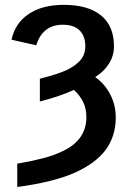

<svg xmlns="http://www.w3.org/2000/svg" viewBox="-20 -558 532 788"><path d="M143.6 -234.9Q223.6 -255.4 256.8 -272Q290.5 -288.6 310.3 -311.5Q330.1 -334.5 330.1 -368.7Q330.1 -410.2 306.6 -433.3Q283.2 -456.5 238.3 -456.5Q195.8 -456.5 168.5 -434.8Q141.1 -413.1 128.9 -372.1L27.3 -395Q42 -463.4 97.9 -500.7Q153.8 -538.1 241.7 -538.1Q341.8 -538.1 394.8 -494.6Q447.8 -451.2 447.8 -368.2Q447.8 -329.1 426.8 -296.1Q405.8 -263.2 370.6 -241.7Q410.2 -213.9 432.6 -170.2Q455.1 -126.5 455.1 -75.7Q455.1 0 414.1 56.6Q372.1 112.8 286.6 150.9Q201.2 189 50.8 209.5V113.8Q111.8 103 155.3 91.8Q198.7 80.6 230.5 65.4Q281.2 43.5 307.9 7.8Q334.5 -27.8 334.5 -77.1Q334.5 -112.8 321 -139.9Q307.6 -167 283.2 -189Q256.8 -176.8 221.7 -164.6Q186.5 -152.3 143.6 -141.6Z"/></svg>

Font: Arimo SemiBold
Style: Regular
Weight: 600
Designer: Steve Matteson
Foundry: Monotype Imaging Inc.
Version: Version 1.33